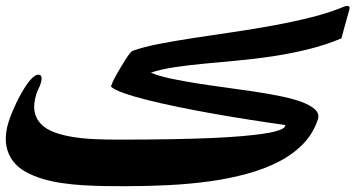

<svg xmlns="http://www.w3.org/2000/svg" viewBox="-40 -688 1204 650"><path d="M1115.7 -558.1Q1061.5 -535.2 1002 -520.8Q942.4 -506.3 882.3 -497.3Q822.3 -488.3 763.2 -482.9Q704.1 -477.5 650.4 -472.4Q596.7 -467.3 550.8 -460.4Q504.9 -453.6 470.7 -441.9Q497.6 -430.7 537.6 -422.1Q577.6 -413.6 624.3 -406.2Q670.9 -398.9 721.2 -392.1Q771.5 -385.3 819.1 -378.2Q866.7 -371.1 908.9 -362.5Q951.2 -354 981.4 -342.8Q1011.7 -331.5 1026.9 -317.1Q1042 -302.7 1036.1 -283.7Q1020.5 -236.3 986.6 -201.2Q952.6 -166 904.5 -141.1Q856.4 -116.2 796.9 -99.9Q737.3 -83.5 670.2 -74.2Q603 -64.9 530.5 -61.3Q458 -57.6 384.3 -57.6Q352.1 -57.6 315.9 -58.1Q279.8 -58.6 242.9 -60.8Q206.1 -63 170.4 -68.1Q134.8 -73.2 103.3 -82.8Q71.8 -92.3 46.1 -106.7Q20.5 -121.1 4.2 -142.3Q-12.2 -163.6 -18.1 -192.4Q-23.9 -221.2 -15.6 -258.8Q-14.6 -262.7 -12.9 -268.1Q-11.2 -273.4 -10.3 -277.3Q-6.3 -289.6 0.2 -305.7Q6.8 -321.8 15.1 -339.4Q23.4 -356.9 33.2 -374Q43 -391.1 52.7 -404.8Q62.5 -418.5 72 -426.8Q81.5 -435.1 89.8 -435.1Q106.4 -435.1 98.1 -406.7Q95.7 -398.4 91.1 -388.9Q86.4 -379.4 83.5 -371.1Q72.3 -335.9 77.1 -310.5Q82 -285.2 99.1 -267.8Q116.2 -250.5 143.8 -240.2Q171.4 -230 205.8 -224.4Q240.2 -218.8 279.5 -217Q318.8 -215.3 359.4 -215.3Q462.9 -215.3 542.2 -216.8Q621.6 -218.3 680.7 -220.9Q739.7 -223.6 780.8 -227.3Q821.8 -231 848.9 -234.9Q876 -238.8 891.1 -242.9Q906.2 -247.1 914.1 -251Q921.9 -254.9 923.8 -258.5Q925.8 -262.2 926.8 -264.6Q866.7 -272.9 803 -283Q739.3 -293 677.5 -304Q615.7 -314.9 559.3 -326.7Q502.9 -338.4 457.3 -349.9Q411.6 -361.3 379.9 -372.6Q348.1 -383.8 336.4 -394Q335.9 -397 336.2 -397.9Q336.4 -398.9 337.4 -399.9Q339.8 -408.2 348.4 -424.3Q356.9 -440.4 370.1 -462.4Q384.3 -486.3 394.3 -500.5Q404.3 -514.6 409.7 -516.1Q446.3 -529.3 499.8 -539.6Q553.2 -549.8 616.5 -559.6Q679.7 -569.3 748.8 -579.3Q817.9 -589.4 885.5 -601.8Q953.1 -614.3 1015.4 -629.9Q1077.6 -645.5 1127 -666.5Q1129.4 -666.5 1131.6 -667.2Q1133.8 -668 1136.2 -668Q1140.1 -668 1142.3 -665Q1144.5 -662.1 1142.6 -655.3Z"/></svg>

Font: XB Zar
Style: Bold Italic
Weight: 700
Italic angle: -12°
Designer: Behnam
Foundry: Irmug
Version: Version 8.005 2009